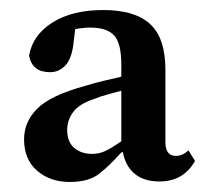

<svg xmlns="http://www.w3.org/2000/svg" viewBox="-20 -776 414 383"><path d="M298 -414Q267 -414 248.5 -429.5Q230 -445 225 -473L221 -471Q199 -446 178 -429.5Q157 -413 119 -413Q80 -413 54 -435.5Q28 -458 28 -498Q28 -533 54.5 -559.5Q81 -586 151 -605Q167 -610 185.5 -614.5Q204 -619 222 -623V-647Q222 -690 207.5 -705.5Q193 -721 160 -721Q147 -721 130 -718L126 -685Q122 -657 109.5 -644.5Q97 -632 80 -632Q44 -632 38 -665Q45 -706 84.5 -731Q124 -756 186 -756Q249 -756 279.5 -728Q310 -700 310 -636V-492Q310 -465 331 -465Q344 -465 356 -476L369 -455Q346 -414 298 -414ZM114 -517Q114 -493 128 -481Q142 -469 164 -469Q178 -469 190.5 -475Q203 -481 222 -494V-595Q208 -591 194.5 -587.5Q181 -584 169 -579Q138 -569 126 -552.5Q114 -536 114 -517Z"/></svg>

Font: Source Serif 4 SmText Semibold
Style: Regular
Weight: 600
Designer: Frank Grießhammer
Foundry: Adobe
Version: Version 4.005;hotconv 1.1.0;makeotfexe 2.6.0